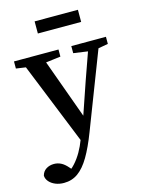

<svg xmlns="http://www.w3.org/2000/svg" viewBox="-133 -747 808 1071"><g transform="rotate(-15 270.5 -211.5)"><path d="M101 245Q74 245 52 236Q30 227 16.5 211.5Q3 196 2 177Q8 153 27.5 140.5Q47 128 73 128Q94 128 113 137.5Q132 147 151 169L181 203L145 220L128 202Q157 185 180 159.5Q203 134 221 102.5Q239 71 252 36L271 -15L278 -22L364 -273L438 -482H500L311 8Q280 89 249 141.5Q218 194 182.5 219.5Q147 245 101 245ZM261 61 42 -482H159L305 -79L317 -62ZM6 -441V-482H263V-441L150 -427H103ZM337 -441V-482H537V-441L459 -427H436ZM175 -598V-668H425V-598Z"/></g></svg>

Font: Source Serif 4 18pt Medium
Style: Regular
Weight: 500
Designer: Frank Grießhammer
Foundry: Adobe Systems Incorporated
Version: Version 4.004;hotconv 1.0.116;makeotfexe 2.5.65601